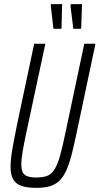

<svg xmlns="http://www.w3.org/2000/svg" viewBox="-20 -899 481 927"><path d="M156 8Q111 8 83.5 -1.5Q56 -11 43.5 -33.5Q31 -56 31 -94Q31 -129 39.5 -178Q48 -227 62 -296L145 -688H199L108 -263Q96 -207 89.5 -169Q83 -131 83 -105Q83 -81 90 -67Q97 -53 113.5 -47.5Q130 -42 156 -42Q190 -42 210.5 -51Q231 -60 245 -84Q259 -108 271 -151Q283 -194 297 -263L387 -688H441L358 -296Q343 -223 330.5 -171Q318 -119 303.5 -84Q289 -49 269.5 -29Q250 -9 222.5 -0.5Q195 8 156 8ZM276 -760H238L225 -873L226 -879H280L277 -764ZM371 -760H334L320 -873L322 -879H376L372 -764Z"/></svg>

Font: Saira ExtraCondensed Light
Style: Italic
Weight: 300
Width: 2
Italic angle: -12°
Designer: Hector Gatti with collaboration of the Omnibus-Type team
Foundry: Omnibus-Type
Version: Version 1.101